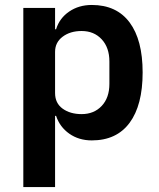

<svg xmlns="http://www.w3.org/2000/svg" viewBox="-20 -554 640 774"><path d="M74 -522H202V-436H206Q220 -481 259 -507.5Q298 -534 350 -534Q450 -534 502.5 -463.5Q555 -393 555 -262Q555 -130 502.5 -59Q450 12 350 12Q298 12 259.5 -15Q221 -42 206 -87H202V200H74ZM309 -94Q359 -94 390 -127Q421 -160 421 -216V-306Q421 -362 390 -395.5Q359 -429 309 -429Q263 -429 232.5 -406Q202 -383 202 -345V-179Q202 -138 232.5 -116Q263 -94 309 -94Z"/></svg>

Font: IBM Plex Sans KR SemiBold
Style: Regular
Weight: 600
Designer: Mike Abbink; Paul van der Laan; Pieter van Rosmalen; Wujin Sim; Chorong Kim; Dohee Lee;
Foundry: Sandoll Inc.
Version: Version 1.000